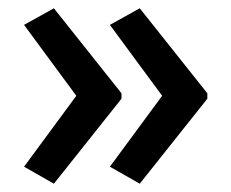

<svg xmlns="http://www.w3.org/2000/svg" viewBox="-20 -591 558 463"><path d="M480 -353V-366L317 -571L245 -531L371 -360L245 -189L317 -148ZM273 -353V-366L110 -571L38 -531L164 -360L38 -189L110 -148Z"/></svg>

Font: Noto Sans Kannada UI SemiCondensed Medium
Style: Regular
Weight: 500
Width: 4
Designer: Jelle Bosma - Monotype Design Team
Foundry: Monotype Imaging Inc.
Version: Version 2.005